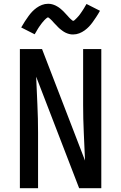

<svg xmlns="http://www.w3.org/2000/svg" viewBox="-20 -994 640 1014"><path d="M85 0V-735H202L429 -146Q426 -220 422.5 -293.5Q419 -367 419 -441V-735H515V0H398L171 -589Q174 -515 177.5 -441.5Q181 -368 181 -294V0ZM366 -812Q361 -812 355.5 -812.5Q350 -813 345 -814.5Q340 -816 335.5 -817.5Q331 -819 326 -821.5Q321 -824 317 -826.5Q313 -829 309 -832Q305 -835 300.5 -838.5Q296 -842 292 -845.5Q288 -849 284.5 -853Q281 -857 277.5 -860.5Q274 -864 270.5 -867.5Q267 -871 263 -875.5Q259 -880 255.5 -884Q252 -888 248.5 -891Q245 -894 240.5 -898Q236 -902 234 -902Q230 -902 227 -899Q224 -896 219.5 -892.5Q215 -889 213 -886Q211 -883 208.5 -880.5Q206 -878 203.5 -875Q201 -872 198.5 -868.5Q196 -865 193.5 -861.5Q191 -858 188 -854Q185 -850 182 -845Q179 -840 176 -835Q173 -830 170 -824.5Q167 -819 163 -813L92 -849Q102 -867 112 -882Q122 -897 131 -909.5Q140 -922 150 -932.5Q160 -943 173 -952.5Q186 -962 201.5 -968Q217 -974 234 -974Q239 -974 244.5 -973.5Q250 -973 255 -971.5Q260 -970 264.5 -968.5Q269 -967 274 -964.5Q279 -962 283 -959.5Q287 -957 291 -954.5Q295 -952 299.5 -948Q304 -944 308 -940.5Q312 -937 315.5 -933.5Q319 -930 322.5 -926Q326 -922 329.5 -918.5Q333 -915 337 -910.5Q341 -906 344.5 -902Q348 -898 351.5 -895Q355 -892 359.5 -888Q364 -884 366 -884Q370 -884 373 -887Q376 -890 380.5 -894Q385 -898 387 -900.5Q389 -903 391.5 -905.5Q394 -908 396.5 -911Q399 -914 401.5 -917.5Q404 -921 406.5 -924.5Q409 -928 412 -932.5Q415 -937 418 -941.5Q421 -946 424 -951Q427 -956 430 -961.5Q433 -967 437 -973L508 -937Q498 -919 488 -904Q478 -889 469 -876.5Q460 -864 450 -853.5Q440 -843 427 -833.5Q414 -824 398.5 -818Q383 -812 366 -812Z"/></svg>

Font: Iosevka Fixed Curly Md Ex
Style: Regular
Weight: 500
Width: 7
Monospace: yes
Designer: Belleve Invis
Foundry: Belleve Invis
Version: Version 30.1.2